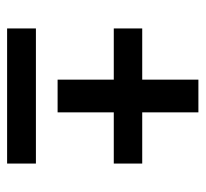

<svg xmlns="http://www.w3.org/2000/svg" viewBox="-39 -539 578 540"><g transform="rotate(90 250.0 -269.0)"><path d="M296 -142H204V-300H60V-380H204V-538H296V-380H440V-300H296ZM60 0V-81H440V0Z"/></g></svg>

Font: Iosevka Term Curly Semibold
Style: Regular
Weight: 600
Designer: Belleve Invis
Foundry: Belleve Invis
Version: Version 32.3.0